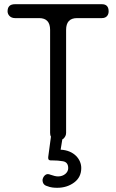

<svg xmlns="http://www.w3.org/2000/svg" viewBox="-20 -652 552 912"><path d="M276 10C279 9 281 7 283 5C290 -2 294 -11 294 -21V-510C294 -547 311 -566 346 -566H464C488 -566 496 -583 496 -598C496 -621 485 -632 464 -632H51C28 -632 16 -621 16 -598C16 -583 28 -566 51 -566H166C201 -566 218 -547 218 -510V-21C218 -14 219 -8 222 -3L209 94C209 96 209 97 209 99C209 106 213 110 222 110C225 110 229 110 232 110C247 110 262 111 279 114C296 117 304 128 304 147C304 168 283 186 256 186C246 186 234 183 220 178C215 176 211 175 207 175C197 175 185 185 182 202C182 218 189 228 204 232C221 239 237 240 252 240C282 240 309 232 332 215C355 198 366 175 366 146C366 105 332 62 268 59Z"/></svg>

Font: Dongle Light
Style: Regular
Weight: 300
Designer: Yanghee Ryu
Foundry: Yanghee Ryu
Version: Version 2.000